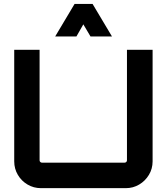

<svg xmlns="http://www.w3.org/2000/svg" viewBox="-20 -979 868 999"><path d="M193.3 0Q155.1 0 123.3 -18.8Q91.5 -37.5 72.8 -69.3Q54 -101.1 54 -139.3V-720H186V-144.8Q186 -139.8 189.6 -136.3Q193.2 -132.7 198.1 -132.7H628.5Q633.5 -132.7 637 -136.3Q640.6 -139.8 640.6 -144.8V-720H774V-139.3Q774 -101.1 754.9 -69.3Q735.8 -37.5 704.2 -18.8Q672.6 0 634.7 0H193.3ZM267.1 -789.3 368.1 -958.7H461.6L562.6 -789.3H450.9L413.6 -852.3L377.7 -789.3Z"/></svg>

Font: Orbitron
Style: Regular
Weight: 400
Designer: Matt McInerney
Foundry: The League of Moveable Type
Version: Version 2.001